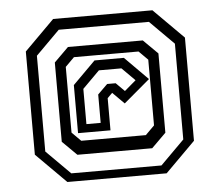

<svg xmlns="http://www.w3.org/2000/svg" viewBox="-46 -765 783 684"><g transform="rotate(-5 345.5 -422.5)"><path d="M168 -131 61 -238V-607L168 -714H523L630 -607V-238L523 -131ZM184.5 -160.5H507L592.5 -246V-588.5L507 -674H184.5L99 -588.5V-246ZM212 -224.5 160.5 -275.5V-559L212 -610H479.5L531 -559V-275.5L479.5 -224.5ZM230 -273H461L493 -305V-540L461 -572H230L198 -540V-305ZM221 -301V-473L302 -554H407L489.5 -471L396 -392L354.5 -433.5L337 -416V-301ZM253.5 -330.5H304.5V-432L339.5 -466.5H370L400.5 -436L441.5 -471L395 -517.5H314.5L253.5 -456.5Z"/></g></svg>

Font: Tourney Condensed
Style: Regular
Weight: 400
Width: 3
Designer: Tyler Finck
Foundry: Etcetera Type Co
Version: Version 1.010; ttfautohint (v1.8.3)